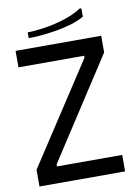

<svg xmlns="http://www.w3.org/2000/svg" viewBox="-94 -916 688 976"><g transform="rotate(-10 250.5 -428.0)"><path d="M471 -614 134 -95V-85H471V0H29V-86L368 -605V-615H29V-700H471ZM388 -856 396 -854V-812Q367 -795 328.5 -783.5Q290 -772 248 -765Q206 -758 169 -755Q132 -752 106 -752V-782Q141 -782 192 -789.5Q243 -797 296 -813.5Q349 -830 388 -856Z"/></g></svg>

Font: Phudu
Style: Regular
Weight: 400
Version: Version 1.005;gftools[0.9.23]